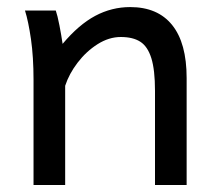

<svg xmlns="http://www.w3.org/2000/svg" viewBox="-20 -528 619 548"><path d="M422.4 -268.6Q422.4 -328.6 411.9 -362.1Q401.4 -395.5 380.4 -408.9Q359.4 -422.4 324.7 -422.4Q291 -422.4 258.5 -401.9Q226.1 -381.3 201.7 -349.4Q177.2 -317.4 166 -283.2V0H75.7V-300.3Q75.7 -365.2 68.4 -416.3Q61 -467.3 51.3 -498H139.2Q144 -484.4 149.7 -455.3Q155.3 -426.3 158.7 -402.8Q204.6 -457.5 251.7 -482.7Q298.8 -507.8 351.6 -507.8Q430.2 -507.8 471.4 -456.5Q512.7 -405.3 512.7 -305.2V0H422.4Z"/></svg>

Font: Lesson One
Style: Regular
Weight: 400
Designer: But Ko, Victor Gaultney, Annie Olsen, Julie Remington, Don Collingsworth, Eric Hays, Becca Hirsbrunner
Version: Version 1.100